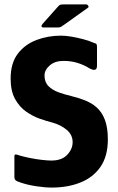

<svg xmlns="http://www.w3.org/2000/svg" viewBox="-20 -839 535 867"><path d="M45 -40V-133Q45 -141 50 -141.5Q55 -142 68 -137Q88 -131 115.5 -125.5Q143 -120 169.5 -117Q196 -114 212 -114Q259 -114 283.5 -140Q308 -166 308 -197Q308 -230 281.5 -252.5Q255 -275 215 -286Q191 -292 159.5 -303Q128 -314 98 -335Q68 -356 48 -392Q28 -428 28 -484Q28 -554 60.5 -596.5Q93 -639 145 -658.5Q197 -678 255 -678Q276 -678 303 -673.5Q330 -669 357.5 -661.5Q385 -654 405 -645Q414 -643 416 -639Q418 -635 418 -628V-542Q418 -511 381 -532Q361 -545 331.5 -554.5Q302 -564 267 -564Q228 -564 204.5 -543.5Q181 -523 181 -498Q181 -468 199 -450Q217 -432 245 -422Q273 -412 302.5 -405Q332 -398 355 -389Q392 -376 416.5 -354Q441 -332 454 -297Q467 -262 467 -210Q467 -134 434 -86Q401 -38 343.5 -15Q286 8 214 8Q183 8 143.5 2Q104 -4 72 -15Q56 -20 50.5 -25Q45 -30 45 -40ZM243 -715H176Q168 -715 167.5 -720.5Q167 -726 174 -733L238 -805Q245 -813 249 -816Q253 -819 265 -819H370Q375 -819 378.5 -813Q382 -807 377 -804L272 -729Q262 -722 256.5 -718.5Q251 -715 243 -715Z"/></svg>

Font: Glory ExtraBold
Style: Regular
Weight: 800
Designer: Robert Leuschke
Foundry: Robert Leuschke
Version: Version 1.011